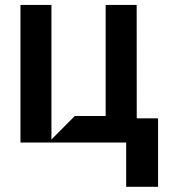

<svg xmlns="http://www.w3.org/2000/svg" viewBox="-20 -565 683 761"><path d="M480.1 0H61.1V-545.5H183.9V-12.1L276.3 -105.1H398.8V-545.5H521.7L522 -95.9H606.5V175.4H480.1Z"/></svg>

Font: Riot Sans
Style: Bold
Weight: 600
Designer: Rasmus Andersson
Foundry: rsms
Version: Version 4.001